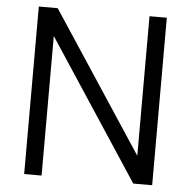

<svg xmlns="http://www.w3.org/2000/svg" viewBox="-53 -792 840 845"><g transform="rotate(5 367.5 -370.0)"><path d="M84.5 0V-740H168L573.5 -123.5V-740H650V0H566.5L161.5 -616.5V0Z"/></g></svg>

Font: Encode Sans
Style: Regular
Weight: 400
Designer: Multiple Designers
Foundry: Impallari Type
Version: Version 3.002; ttfautohint (v1.8.3) -l 8 -r 50 -G 200 -x 14 